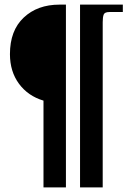

<svg xmlns="http://www.w3.org/2000/svg" viewBox="-20 -680 587 830"><path d="M168 130V-245Q101 -265 62 -318Q23 -371 23 -446Q23 -548 82.5 -604Q142 -660 237 -660H265V130ZM326 130V-660H511V-628H453Q432 -628 428 -616.5Q424 -605 424 -584V130Z"/></svg>

Font: Frank Ruhl Libre ExtraBold
Style: Regular
Weight: 800
Designer: Yanek Iontef
Foundry: Fontef
Version: Version 6.003;gftools[0.9.30]